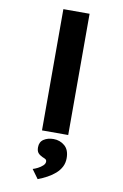

<svg xmlns="http://www.w3.org/2000/svg" viewBox="-109 -801 740 1154"><g transform="rotate(10 261.0 -223.5)"><path d="M181 0V-740H341V0ZM206 293 166 238Q180 234 196.5 225.5Q213 217 225.5 205.5Q238 194 238 181Q238 171 231 166.5Q224 162 213 158Q195 150 185 138.5Q175 127 175 104Q175 71 199.5 55Q224 39 259 39Q298 39 327 63.5Q356 88 356 139Q356 168 344 191.5Q332 215 310.5 234Q289 253 262 267.5Q235 282 206 293Z"/></g></svg>

Font: Lexend Tera
Style: Bold
Weight: 700
Designer: Bonnie Shaver-Troup, Thomas Jockin
Foundry: Lexend
Version: Version 1.007